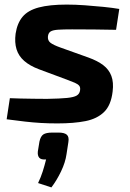

<svg xmlns="http://www.w3.org/2000/svg" viewBox="-20 -527 567 837"><path d="M271 -507Q308 -507 350 -504Q392 -501 431.5 -497Q471 -493 500 -488L486 -397Q438 -398 390.5 -398.5Q343 -399 294 -399Q256 -399 233.5 -397.5Q211 -396 201 -390Q191 -384 189 -369Q187 -351 199.5 -341Q212 -331 243 -320L366 -276Q405 -262 430 -243Q455 -224 465.5 -196Q476 -168 471 -128Q464 -68 433.5 -38.5Q403 -9 352.5 1Q302 11 230 11Q191 11 157.5 9Q124 7 89 3Q54 -1 9 -7L23 -99Q41 -98 68.5 -97.5Q96 -97 126.5 -96.5Q157 -96 185 -96Q242 -97 272 -100Q302 -103 314.5 -110.5Q327 -118 329 -133Q331 -146 325.5 -153Q320 -160 306.5 -166Q293 -172 271 -180L150 -225Q110 -240 85.5 -261.5Q61 -283 52 -312.5Q43 -342 48 -380Q55 -426 78.5 -454Q102 -482 149 -494.5Q196 -507 271 -507ZM236 51Q261 51 271.5 60.5Q282 70 278 93L270 145Q265 181 246 220.5Q227 260 204 290L146 271Q158 246 166 221Q174 196 181 168Q159 170 151 160.5Q143 151 145 133L152 90Q157 67 169 59Q181 51 208 51Z"/></svg>

Font: Exo 2
Style: Bold Italic
Weight: 700
Italic angle: -8°
Designer: Natanael Gama
Foundry: Natanael Gama
Version: Version 2.010